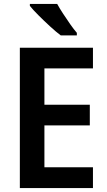

<svg xmlns="http://www.w3.org/2000/svg" viewBox="-20 -957 544 977"><path d="M453 0H81V-714H453V-609H206V-424H437V-319H206V-106H453ZM271 -937Q283 -915 301 -887.5Q319 -860 337.5 -833.5Q356 -807 371 -790V-777H289Q266 -794 235 -822.5Q204 -851 175.5 -879.5Q147 -908 132 -927V-937Z"/></svg>

Font: Noto Sans Khmer SemiCondensed SemiBold
Style: Regular
Weight: 600
Width: 4
Designer: Danh Hong and the Monotype Design Team
Foundry: Monotype Imaging Inc.
Version: Version 2.004; ttfautohint (v1.8.4.7-5d5b)